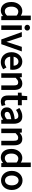

<svg xmlns="http://www.w3.org/2000/svg" viewBox="2003 -2776 796 4843"><g transform="rotate(90 2401.5 -355.0)"><path d="M30.8 -247.1Q30.8 -308.6 49.3 -358.9Q67.9 -409.2 98.6 -444.6Q129.4 -480 170.9 -499.5Q212.4 -519 257.8 -519Q303.7 -519 337.2 -502.7Q370.6 -486.3 376 -481.9L373.5 -529.3V-732.9H488.8V11.2H390.1L380.9 -67.4H423.3Q375.5 -20.5 335.4 1.5Q295.4 23.4 248 23.4Q148.4 23.4 89.6 -47.9Q30.8 -119.1 30.8 -247.1ZM147.9 -248Q147.9 -165 179 -121.6Q210 -78.1 266.1 -78.1Q295.4 -78.1 322.5 -92.8Q349.6 -107.4 373.5 -134.8V-375.5Q350.1 -397 324.5 -407.5Q298.8 -418 272 -418Q247.1 -418 224.9 -406Q202.6 -394 185.5 -372.3Q168.5 -350.6 158.2 -319.1Q147.9 -287.6 147.9 -248Z M678.7 -574.7Q648.9 -574.7 627.2 -594.2Q605.5 -613.8 605.5 -644Q605.5 -675.3 627.2 -694.1Q648.9 -712.9 678.7 -712.9Q708.5 -712.9 730 -694.1Q751.5 -675.3 751.5 -644Q751.5 -613.8 730.2 -594.2Q709 -574.7 678.7 -574.7ZM620.6 -506.8H734.9V11.2H620.6Z M789.1 -506.8H908.7L1003.9 -219.7Q1015.1 -183.6 1026.6 -147.7Q1038.1 -111.8 1052.7 -66.4H1020Q1033.2 -111.3 1044.2 -147.5Q1055.2 -183.6 1066.9 -219.7L1162.1 -506.8H1277.8L1094.7 11.2H975.6Z M1296.9 -247.1Q1296.9 -309.6 1316.7 -360.1Q1336.4 -410.6 1368.9 -445.8Q1401.4 -481 1443.4 -500Q1485.4 -519 1530.8 -519Q1580.6 -519 1620.4 -501.5Q1660.2 -483.9 1687 -451.2Q1713.9 -418.5 1727.5 -373.8Q1741.2 -329.1 1741.2 -274.9Q1741.2 -246.6 1735.8 -213.9H1411.1Q1414.6 -157.7 1453.6 -116.5Q1492.7 -75.2 1556.2 -75.2Q1587.9 -75.2 1615.2 -85Q1642.6 -94.7 1682.6 -119.1L1727.5 -37.1Q1681.2 -8.3 1640.1 7.6Q1599.1 23.4 1545.9 23.4Q1494.1 23.4 1448.5 4.6Q1402.8 -14.2 1369.1 -49.1Q1335.4 -84 1316.2 -134Q1296.9 -184.1 1296.9 -247.1ZM1636.7 -299.8Q1636.7 -353 1609.4 -387.5Q1582 -421.9 1533.2 -421.9Q1510.3 -421.9 1489.7 -412.8Q1469.2 -403.8 1452.4 -386.5Q1435.5 -369.1 1424.1 -342.8Q1412.6 -316.4 1411.1 -299.8Z M1828.1 -506.8H1926.8L1936 -415.5H1894Q1946.8 -468.8 1988.3 -493.9Q2029.8 -519 2085.4 -519Q2170.4 -519 2210 -465.6Q2249.5 -412.1 2249.5 -313V11.2H2135.3V-301.8Q2135.3 -365.7 2117.2 -390.6Q2099.1 -415.5 2059.1 -415.5Q2025.9 -415.5 1999.8 -398.4Q1973.6 -381.3 1942.4 -350.1V11.2H1828.1Z M2389.2 -407.7H2317.4V-501L2394.5 -505.9L2404.8 -643.1H2504.4V-506.8H2635.7V-407.7H2504.4V-153.8Q2504.4 -113.8 2517.3 -95Q2530.3 -76.2 2563.5 -76.2Q2574.7 -76.2 2588.1 -79.6Q2601.6 -83 2629.9 -94.7L2653.3 -0.5Q2618.7 11.7 2594 17.6Q2569.3 23.4 2544.4 23.4Q2502 23.4 2472.2 9.8Q2442.4 -3.9 2423.6 -27.8Q2404.8 -51.8 2397 -84.2Q2389.2 -116.7 2389.2 -154.8Z M2689 -130.9Q2689 -219.7 2765.9 -265.6Q2842.8 -311.5 2987.8 -327.6Q2987.8 -334.5 2983.9 -354Q2980 -373.5 2970.5 -387.7Q2960.9 -401.9 2945.3 -410.4Q2929.7 -418.9 2904.3 -418.9Q2864.3 -418.9 2830.1 -403.8Q2795.9 -388.7 2753.9 -359.4L2704.1 -445.3Q2752.9 -476.6 2804 -497.8Q2855 -519 2917 -519Q3014.2 -519 3058.1 -459.2Q3102.1 -399.4 3102.1 -302.7V11.2H3003.4L2994.1 -68.4H3041Q2982.9 -20.5 2939.9 1.5Q2897 23.4 2848.1 23.4Q2780.3 23.4 2734.6 -17.1Q2689 -57.6 2689 -130.9ZM2802.2 -136.7Q2802.2 -103 2821.3 -89.1Q2840.3 -75.2 2871.1 -75.2Q2902.3 -75.2 2931.2 -90.1Q2960 -105 2987.8 -131.3V-240.7Q2945.8 -234.9 2905.5 -224.4Q2865.2 -213.9 2842.5 -200.4Q2819.8 -187 2811 -171.1Q2802.2 -155.3 2802.2 -136.7Z M3224.6 -506.8H3323.2L3332.5 -415.5H3290.5Q3343.3 -468.8 3384.8 -493.9Q3426.3 -519 3481.9 -519Q3566.9 -519 3606.4 -465.6Q3646 -412.1 3646 -313V11.2H3531.7V-301.8Q3531.7 -365.7 3513.7 -390.6Q3495.6 -415.5 3455.6 -415.5Q3422.4 -415.5 3396.2 -398.4Q3370.1 -381.3 3338.9 -350.1V11.2H3224.6Z M3736.8 -247.1Q3736.8 -308.6 3755.4 -358.9Q3773.9 -409.2 3804.7 -444.6Q3835.4 -480 3877 -499.5Q3918.5 -519 3963.9 -519Q4009.8 -519 4043.2 -502.7Q4076.7 -486.3 4082 -481.9L4079.6 -529.3V-732.9H4194.8V11.2H4096.2L4086.9 -67.4H4129.4Q4081.5 -20.5 4041.5 1.5Q4001.5 23.4 3954.1 23.4Q3854.5 23.4 3795.7 -47.9Q3736.8 -119.1 3736.8 -247.1ZM3854 -248Q3854 -165 3885 -121.6Q3916 -78.1 3972.2 -78.1Q4001.5 -78.1 4028.6 -92.8Q4055.7 -107.4 4079.6 -134.8V-375.5Q4056.2 -397 4030.5 -407.5Q4004.9 -418 3978 -418Q3953.1 -418 3930.9 -406Q3908.7 -394 3891.6 -372.3Q3874.5 -350.6 3864.3 -319.1Q3854 -287.6 3854 -248Z M4290.5 -252.9Q4290.5 -316.9 4310.3 -367.2Q4330.1 -417.5 4363.3 -452.6Q4396.5 -487.8 4440.2 -506.3Q4483.9 -524.9 4531.7 -524.9Q4579.6 -524.9 4623.3 -506.3Q4667 -487.8 4700.2 -452.6Q4733.4 -417.5 4753.2 -367.2Q4772.9 -316.9 4772.9 -252.9Q4772.9 -189.9 4753.2 -139.4Q4733.4 -88.9 4700.2 -54.2Q4667 -19.5 4623.3 -1Q4579.6 17.6 4531.7 17.6Q4483.9 17.6 4440.2 -1Q4396.5 -19.5 4363.3 -54.2Q4330.1 -88.9 4310.3 -139.4Q4290.5 -189.9 4290.5 -252.9ZM4407.7 -252.9Q4407.7 -213.4 4417 -181.6Q4426.3 -149.9 4442.9 -128.2Q4459.5 -106.4 4481.9 -94.7Q4504.4 -83 4531.7 -83Q4558.6 -83 4581.5 -94.7Q4604.5 -106.4 4620.8 -128.2Q4637.2 -149.9 4646.5 -181.6Q4655.8 -213.4 4655.8 -252.9Q4655.8 -292.5 4646.5 -324.5Q4637.2 -356.4 4620.6 -378.7Q4604 -400.9 4581.3 -412.8Q4558.6 -424.8 4531.7 -424.8Q4504.4 -424.8 4481.9 -412.8Q4459.5 -400.9 4442.9 -378.7Q4426.3 -356.4 4417 -324.5Q4407.7 -292.5 4407.7 -252.9Z"/></g></svg>

Font: Pyidaungsu Book
Style: Bold
Weight: 700
Designer: Sun Tun
Foundry: MCF
Version: Version 1.008;February 27, 2020;FontCreator 11.0.0.2408 32-b